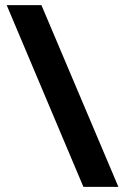

<svg xmlns="http://www.w3.org/2000/svg" viewBox="-20 -726 485 746"><path d="M304 0 6 -706H141L440 0Z"/></svg>

Font: Palanquin Dark
Style: Regular
Weight: 400
Designer: Pria Ravichandran
Version: Version 1.001